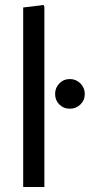

<svg xmlns="http://www.w3.org/2000/svg" viewBox="-20 -750 360 770"><path d="M73 0V-720L155 -730L158 -722V0ZM260 -314Q235 -314 218 -331Q201 -348 201 -373Q201 -398 218 -415.5Q235 -433 260 -433Q285 -433 302.5 -415.5Q320 -398 320 -373Q320 -348 302.5 -331Q285 -314 260 -314Z"/></svg>

Font: Fustat Medium
Style: Regular
Weight: 500
Designer: Mohamed Gaber, Khaled Hosny, Laura Garcia Mut
Foundry: Kief Type Foundry, Alif Type Foundry, Hard Type Foundry
Version: Version 1.007